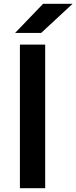

<svg xmlns="http://www.w3.org/2000/svg" viewBox="-20 -983 399 1003"><path d="M84 -750H216V0H84ZM205 -963H359L195 -811H59Z"/></svg>

Font: Unbounded
Style: Regular
Weight: 400
Designer: Luke Prowse, Jean-Baptiste Morizot, Fátima Lázaro, Florian Runge
Foundry: NaN
Version: Version 1.701;gftools[0.9.28.dev5+ged2979d]